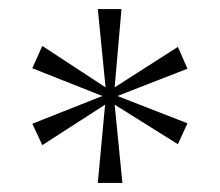

<svg xmlns="http://www.w3.org/2000/svg" viewBox="-20 -819 483 422"><path d="M211 -589 195 -417H249L232 -589L371 -502L392 -548L238 -608L392 -668L371 -716L232 -627L247 -799H195L212 -627L73 -718L51 -669L205 -608L51 -547L73 -500Z"/></svg>

Font: Noto Serif Sinhala ExtraLight
Style: Regular
Weight: 200
Designer: Jelle Bosma - Monotype Design Team
Foundry: Monotype Imaging Inc.
Version: Version 2.007